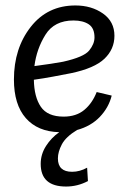

<svg xmlns="http://www.w3.org/2000/svg" viewBox="-20 -474 477 703"><path d="M302 189Q264 209 222 209Q129 209 129 126Q129 91 148.5 60.5Q168 30 197 10Q118 8 74.5 -41.5Q31 -91 31 -183Q31 -297 92.5 -375.5Q154 -454 256 -454Q315 -454 357 -424.5Q399 -395 399 -343Q399 -294 362.5 -259Q326 -224 240 -206Q209 -200 174.5 -193.5Q140 -187 104 -182Q105 -119 129.5 -83Q154 -47 213 -47Q259 -47 288.5 -71.5Q318 -96 334 -137L389 -124Q378 -80 345.5 -46Q313 -12 262 2Q221 27 206.5 54.5Q192 82 192 106Q192 155 244 155Q272 155 299 140ZM211 -248Q287 -265 306.5 -289Q326 -313 326 -337Q326 -371 305 -385Q284 -399 249 -399Q179 -399 146.5 -347Q114 -295 106 -232Q174 -241 211 -248Z"/></svg>

Font: Zilla Slab
Style: Italic
Weight: 400
Italic angle: -6°
Designer: Typotheque.com
Foundry: Typotheque type foundry
Version: Version 1.1; 2017; ttfautohint (v1.6)